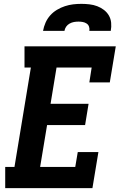

<svg xmlns="http://www.w3.org/2000/svg" viewBox="-20 -975 640 995"><path d="M7 0V-110H55L140 -625H107V-735H580L549 -548H443L455 -625H273L242 -437H439L421 -327H224L188 -110H370L383 -187H490L459 0ZM203 -815Q207 -837 216 -857.5Q225 -878 240 -895Q255 -912 275 -924Q295 -936 316.5 -943Q338 -950 359 -952.5Q380 -955 402 -955Q423 -955 444 -952.5Q465 -950 483.5 -943Q502 -936 518 -924Q534 -912 544 -895Q554 -878 556 -857Q558 -836 554 -815H443Q445 -826 441.5 -836.5Q438 -847 429 -853Q420 -859 409 -861Q398 -863 387 -863Q375 -863 363.5 -861Q352 -859 341 -853Q330 -847 323 -837Q316 -827 314 -815Z"/></svg>

Font: Iosevka Slab XBdExObl
Style: Regular
Weight: 800
Width: 7
Italic angle: -9°
Monospace: yes
Designer: Belleve Invis
Foundry: Belleve Invis
Version: Version 11.1.0; ttfautohint (v1.8.3)